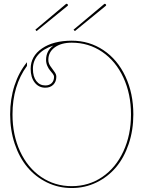

<svg xmlns="http://www.w3.org/2000/svg" viewBox="-20 -974 745 997"><path d="M163.6 -819.8 321.8 -952.6Q326.2 -956.5 330.6 -952.1Q335.4 -947.3 330.6 -943.4L169.9 -812.5ZM361.8 -819.8 520.5 -952.6Q524.9 -956.1 528.8 -952.1Q533.7 -947.3 528.8 -943.4L368.7 -812.5ZM256.8 -737.3Q206.1 -721.2 178.5 -689.9Q150.9 -658.7 150.9 -616.7Q150.9 -576.2 168.7 -553.2Q186.5 -530.3 215.3 -530.3Q236.3 -530.3 248.5 -542.5Q260.7 -554.7 260.7 -575.7Q260.7 -582 254.2 -590.8Q247.6 -599.6 240 -608.2Q232.4 -616.7 225.8 -631.6Q219.2 -646.5 219.2 -663.1Q219.2 -709.5 256.8 -737.3ZM352.5 -762.7Q443.8 -762.7 517.1 -713.6Q590.3 -664.6 631.3 -576.9Q672.4 -489.3 672.4 -379.9Q672.4 -297.9 648.4 -226.6Q624.5 -155.3 582.3 -105.2Q540 -55.2 480.7 -26.4Q421.4 2.4 352.5 2.4Q283.7 2.4 224.4 -26.4Q165 -55.2 122.8 -105.2Q80.6 -155.3 56.6 -226.6Q32.7 -297.9 32.7 -379.9Q32.7 -460.4 55.4 -530Q78.1 -599.6 120.1 -650.9V-631.8Q44.9 -528.8 44.9 -379.9Q44.9 -273.4 84.2 -188.2Q123.5 -103 193.8 -55.2Q264.2 -7.3 352.5 -7.3Q440.9 -7.3 511.2 -55.2Q581.5 -103 620.8 -188.2Q660.2 -273.4 660.2 -379.9Q660.2 -486.3 620.6 -571.5Q581.1 -656.7 510.7 -704.6Q440.4 -752.4 352.5 -752.4Q297.9 -752.4 264.4 -728Q231 -703.6 231 -663.1Q231 -646 241.5 -630.6Q252 -615.2 262.2 -601.8Q272.5 -588.4 272.5 -575.7Q272.5 -549.8 256.8 -534.2Q241.2 -518.6 215.3 -518.6Q181.2 -518.6 160.2 -545.4Q139.2 -572.3 139.2 -616.7Q139.2 -682.1 198 -722.4Q256.8 -762.7 352.5 -762.7Z"/></svg>

Font: ZnikomitNo24
Style: Thin
Weight: 300
Designer: gluk
Foundry: gluk
Version: Version 0.55